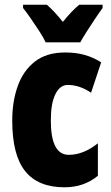

<svg xmlns="http://www.w3.org/2000/svg" viewBox="-20 -837 473 816"><path d="M254 -41Q142 -41 87 -109.5Q32 -178 32 -325Q32 -406 55.5 -471.5Q79 -537 128.5 -575.5Q178 -614 257 -614Q303 -614 340 -603.5Q377 -593 410 -572L367 -443Q318 -476 268 -476Q235 -476 215.5 -437Q196 -398 196 -325Q196 -179 272 -179Q335 -179 396 -228V-90Q337 -41 254 -41ZM174 -657Q166 -675 148 -703Q130 -731 110.5 -759Q91 -787 78 -803V-817H179Q194 -804 211 -786Q228 -768 247 -744Q287 -793 317 -817H416V-803Q402 -784 384 -757Q366 -730 349 -703.5Q332 -677 321 -657Z"/></svg>

Font: Noto Sans Tamil UI ExtraCondensed Black
Style: Regular
Weight: 900
Width: 2
Designer: Jelle Bosma - Monotype Design Team
Foundry: Monotype Imaging Inc.
Version: Version 2.004; ttfautohint (v1.8.4.7-5d5b)